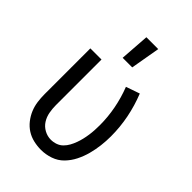

<svg xmlns="http://www.w3.org/2000/svg" viewBox="-225 -848 950 950"><g transform="rotate(45 250.0 -373.5)"><path d="M210 -600 221 -755H304L277 -600ZM246 8Q220 8 194 2Q168 -4 146 -18Q124 -32 107.5 -53Q91 -74 81 -98Q71 -122 67.5 -148Q64 -174 64 -200V-520H142V-200Q142 -176 146.5 -151.5Q151 -127 164 -106.5Q177 -86 199 -74Q221 -62 245 -62Q263 -62 280 -68Q297 -74 309.5 -86.5Q322 -99 330.5 -114.5Q339 -130 345 -146.5Q351 -163 355 -180Q359 -197 361.5 -214.5Q364 -232 365 -249.5Q366 -267 366 -285Q366 -342 355 -399Q344 -456 323 -510L395 -535Q419 -475 431.5 -412Q444 -349 444 -284Q444 -251 440 -218Q436 -185 427.5 -153Q419 -121 404 -91Q389 -61 366 -37.5Q343 -14 311 -3Q279 8 246 8Z"/></g></svg>

Font: Iosevka Algr
Style: Regular
Weight: 400
Monospace: yes
Designer: Belleve Invis
Foundry: Belleve Invis
Version: Version 26.0.2; ttfautohint (v1.8.3)